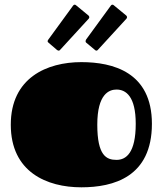

<svg xmlns="http://www.w3.org/2000/svg" viewBox="-20 -782 694 819"><path d="M327 17C464 17 628 -27 628 -254C628 -474 462 -517 327 -517C180 -517 26 -450 26 -250C26 -48 180 17 327 17ZM477 -100C434 -100 395 -118 395 -250C395 -382 446 -400 477 -400C517 -400 559 -371 559 -254C559 -130 518 -100 477 -100ZM359 -703C360 -705 361 -707 361 -708C361 -711 360 -714 356 -717L305 -759C303 -761 301 -762 299 -762C295 -762 293 -760 291 -757L186 -613C184 -610 183 -608 183 -606C183 -604 185 -601 188 -599L223 -569C226 -567 228 -566 230 -566C234 -566 235 -568 238 -571ZM520 -703C521 -705 522 -707 522 -708C522 -711 521 -714 517 -717L466 -759C464 -761 462 -762 460 -762C456 -762 454 -760 452 -757L347 -613C346 -610 345 -608 345 -606C345 -604 346 -601 349 -599L385 -569C387 -567 389 -566 391 -566C395 -566 396 -568 399 -571Z"/></svg>

Font: Fascinate
Style: Regular
Weight: 900
Designer: Astigmatic (AOETI)
Foundry: Astigmatic (AOETI)
Version: Version 1.000